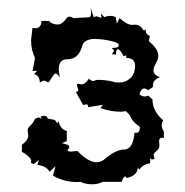

<svg xmlns="http://www.w3.org/2000/svg" viewBox="-20 -477 484 501"><path d="M213.9 -432.1Q217.8 -435.1 217.8 -443.8L216.3 -457L224.6 -432.1L231.9 -434.6L242.7 -430.7Q244.6 -430.7 244.6 -433.6L243.2 -441.9L252.4 -432.1Q258.8 -435.5 267.1 -435.5Q275.9 -435.5 282.2 -432.1L284.7 -415.5L292 -429.7Q311.5 -412.1 324.7 -412.1L333 -412.6Q345.7 -412.6 355.5 -397L360.8 -399.9L360.4 -396.5Q360.4 -386.7 371.1 -383.3L368.2 -369.6Q393.1 -349.6 393.1 -331.1Q393.1 -326.2 391.1 -321.3Q389.2 -316.4 386.7 -311.5Q384.3 -306.6 382.3 -302.2Q380.4 -297.9 380.4 -293.9Q380.4 -281.2 397.5 -275.4Q378.9 -268.6 378.9 -254.4L379.4 -250.5L367.2 -241.7Q361.3 -246.1 356.4 -246.1Q347.7 -246.1 343.8 -230.5Q352.1 -225.1 357.9 -225.1L367.2 -227.5L377.9 -217.3Q377.9 -187 405.8 -163.1Q401.9 -156.2 401.9 -150.9Q401.9 -142.6 407.7 -133.3V-117.2L403.3 -117.7Q395 -117.7 395 -107.9L396 -98.1Q396 -92.3 393.6 -88.9Q391.1 -85.4 388.4 -83Q385.7 -80.6 383.3 -78.4Q380.9 -76.2 380.9 -72.3L383.3 -62.5L376.5 -60.5L372.1 -64.5L371.6 -50.8Q354.5 -49.3 343.8 -34.7L339.4 -39.1Q337.4 -17.1 309.6 -12.7Q308.6 -16.6 306.6 -16.6Q302.7 -16.6 296.9 -2.4H248Q235.8 3.9 220.2 3.9Q202.6 3.9 190.4 -2.4L179.7 -2Q147.9 -2 118.2 -18.6L125 -43.5L109.4 -28.8Q101.6 -43.5 77.6 -46.9L81.5 -59.6L67.9 -48.8L60.5 -52.2L61.5 -56.2Q61.5 -66.9 37.1 -81.1V-99.1Q53.7 -111.3 53.7 -123.5L52.2 -136.7Q52.2 -141.1 54 -143.6Q55.7 -146 58.3 -148.4Q61 -150.9 64.5 -155Q67.9 -159.2 71.3 -167L81.1 -170.9L88.4 -167L85.9 -173.3L95.2 -174.8Q103.5 -174.8 104.5 -167.5L123 -164.1L129.4 -155.3L132.8 -161.1Q137.2 -139.6 154.3 -135.3V-108.9L141.6 -103.5L158.7 -98.6L161.1 -90.8Q156.2 -87.4 156.2 -85Q156.2 -81.5 166 -81.5L182.1 -83Q210.4 -53.7 231.9 -53.7Q244.1 -53.7 253.9 -62.5Q282.7 -86.9 304.7 -86.9Q327.1 -87.4 331.1 -130.9L335 -130.4Q344.7 -130.4 344.7 -142.6V-145.5Q344.7 -146.5 341.8 -148.4Q338.9 -150.4 334.7 -153.8Q330.6 -157.2 326.2 -162.8Q321.8 -168.5 318.4 -177.2L307.6 -187.5Q304.2 -185.5 293.5 -185.5Q270 -185.5 242.2 -194.8L248.5 -203.6L209.5 -197.3L210 -200.2Q210 -204.6 204.6 -204.6L196.8 -203.1L177.7 -237.3Q184.1 -237.3 184.1 -242.7L180.7 -254.9Q180.7 -258.3 184.6 -258.3L192.9 -256.8Q202.1 -256.8 211.9 -271.5Q218.3 -265.6 223.1 -265.6Q226.1 -265.6 228 -267.1Q230 -268.6 236.3 -268.6Q255.9 -268.6 275.9 -263.7Q279.3 -261.7 291 -261.7Q308.1 -261.7 320.3 -273.2Q332.5 -284.7 332.5 -305.7Q332.5 -325.2 309.1 -326.2L309.6 -333L302.7 -330.1Q293 -348.6 287.6 -348.6Q282.7 -348.6 282.2 -333.5L277.3 -335.9L271.5 -334L277.8 -345.2L271.5 -352.1H275.9Q290 -352.1 290 -358.9Q290 -363.8 280.8 -366.9Q271.5 -370.1 260.3 -372.1Q249 -374 239.3 -374.8Q229.5 -375.5 228.5 -375.5Q199.2 -375.5 194.3 -356.4Q185.1 -322.3 155.3 -322.3Q133.3 -322.3 133.3 -295.4L135.7 -273.9Q130.4 -285.2 125 -285.2Q122.6 -285.2 119.9 -281.5Q117.2 -277.8 114.7 -273.7Q112.3 -269.5 109.9 -265.9Q107.4 -262.2 105.5 -262.2L96.7 -266.6Q91.8 -266.6 84 -261.7Q83 -280.8 68.8 -283.7L75.7 -290.5Q75.7 -292.5 72.3 -292.5L64.9 -291.5L71.3 -325.7Q61 -346.7 61 -372.6L64.9 -404.3L72.3 -403.3Q87.4 -403.3 88.4 -422.4H107.4Q116.7 -413.1 129.4 -413.1Q136.7 -413.1 141.1 -416.3Q145.5 -419.4 148.7 -423.3Q151.9 -427.2 154.5 -430.4Q157.2 -433.6 161.6 -433.6Q166 -433.6 171.4 -429.7Z"/></svg>

Font: Truetypewriter PolyglOTT
Style: Regular
Weight: 400
Designer: Sergey Beatoff a.k.a. Sam_T
Version: Version 3.76